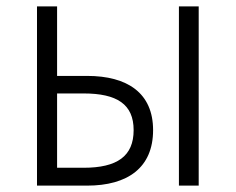

<svg xmlns="http://www.w3.org/2000/svg" viewBox="-20 -582 740 602"><path d="M96 -562V0H253C380 0 460 -56 460 -174C460 -290 380 -344 253 -344H159V-562ZM541 -562V0H603V-562ZM242 -56H159V-289H242C347 -289 399 -255 399 -174C399 -92 347 -56 242 -56Z"/></svg>

Font: Kawkab Mono Light
Style: Regular
Weight: 300
Monospace: yes
Designer: Abdullah Arif
Foundry: Abdullah Arif
Version: Version 1.000;PS 000.500;hotconv 1.0.88;makeotf.lib2.5.64775